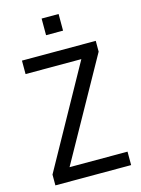

<svg xmlns="http://www.w3.org/2000/svg" viewBox="-132 -974 769 1048"><g transform="rotate(-15 252.5 -449.5)"><path d="M47 0V-61L381 -663L386 -629H47V-705H464V-644L129 -43L124 -76H475V0ZM210 -805V-899H306V-805Z"/></g></svg>

Font: Nunito Sans 10pt Condensed Medium
Style: Regular
Weight: 500
Width: 3
Designer: Vernon Adams
Foundry: Vernon Adams
Version: Version 3.101;gftools[0.9.27]